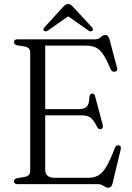

<svg xmlns="http://www.w3.org/2000/svg" viewBox="-20 -890 638 928"><path d="M47.5 -686.5Q47.5 -700 65 -700H440Q457 -700 467.2 -710.5Q477.5 -721 489 -721Q503.5 -721 509 -701L545.5 -563Q550.5 -546.5 535.5 -543.5Q521 -540.5 514 -557Q494 -605 477 -629.2Q460 -653.5 440.8 -661.5Q421.5 -669.5 394.5 -669.5H198.5V-362.5H359Q388 -362.5 399.5 -374.5Q411 -386.5 412 -419.5Q413.5 -436 424 -437.5Q436 -439.5 440 -423.5L476.5 -286Q480.5 -269.5 468.5 -266Q457 -262.5 449.5 -276.5Q433 -309.5 418.2 -321Q403.5 -332.5 374.5 -332.5H198.5V-69.5Q198.5 -30.5 245.5 -30.5H404.5Q432.5 -30.5 453 -40.8Q473.5 -51 492.5 -82Q511.5 -113 535.5 -175.5Q541 -189.5 553.5 -187.5Q568 -185.5 563 -166.5L524 -3Q518.5 17.5 503.5 17.5Q492.5 17.5 481.2 8.8Q470 0 452 0H65Q47.5 0 47.5 -13.5Q47.5 -25 63 -29L100 -35Q126 -40 126 -63.5V-636.5Q126 -660 100 -665L63 -671Q47.5 -675 47.5 -686.5ZM425 -740.5Q418 -735 406 -743.5L309.5 -811L213 -743.5Q200.5 -735 193.5 -740.5Q185 -747.5 195 -758L283 -854.5Q290 -862 295.8 -866.2Q301.5 -870.5 309.5 -870.5Q317.5 -870.5 323.2 -866.2Q329 -862 335.5 -854.5L424.5 -758Q434 -747.5 425 -740.5Z"/></svg>

Font: Fraunces 72pt S050 Light
Style: Regular
Weight: 300
Version: Version 1.000; ttfautohint (v1.8.3)